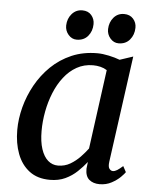

<svg xmlns="http://www.w3.org/2000/svg" viewBox="-54 -797 681 852"><g transform="rotate(5 286.5 -371.0)"><path d="M455.9 -93.6Q452.7 -70.5 459.5 -61.8Q466.3 -53.1 474.9 -53.1Q484 -53.1 494.1 -59.5Q504.3 -65.9 519.2 -79.2L533.2 -53.3Q529.1 -46.5 513.9 -31.2Q498.6 -15.9 474.8 -3Q450.9 10 421.2 10Q392.7 10 375 -4.9Q357.3 -19.8 357.7 -53.6L361.3 -83.6Q343.7 -61.3 321 -39.7Q298.3 -18.1 268.5 -4Q238.7 10 199.9 10Q144.6 10 108.4 -17.5Q72.2 -45 54.4 -92.2Q36.7 -139.3 36.7 -198Q36.7 -247.6 50.3 -299.8Q64 -351.9 90.6 -399.8Q117.2 -447.6 156.4 -485.7Q195.7 -523.7 247.1 -545.9Q298.6 -568 361.6 -568Q384.8 -568 412.8 -561.9Q440.9 -555.9 462 -547.7L521.1 -567.3ZM409.1 -497Q395.8 -505.5 380 -509.3Q364.2 -513.2 347.2 -513.2Q306.9 -513.2 274.5 -494.9Q242.2 -476.7 217.9 -445.3Q193.5 -414 177.3 -373.9Q161 -333.8 152.8 -289.9Q144.6 -246 144.6 -203.3Q144.6 -155.4 155.5 -122.5Q166.4 -89.6 185.6 -72.9Q204.9 -56.2 230.1 -56.2Q260.3 -56.2 284.8 -70.6Q309.3 -85.1 328.6 -105.4Q347.8 -125.6 361.2 -143.7ZM264.1 -620Q242.6 -620 227.3 -637.7Q212 -655.4 212.5 -679.1Q213.5 -709.7 232 -730.8Q250.5 -751.8 278.4 -751.8Q304.5 -751.8 318.9 -734.9Q333.4 -717.9 333.1 -695.1Q332.7 -663.6 314.4 -641.8Q296 -620 264.1 -620ZM450.7 -620Q429.2 -620 413.9 -637.7Q398.6 -655.4 399.1 -679.1Q400.1 -709.7 418.1 -730.8Q436.1 -751.8 464.6 -751.8Q490.4 -751.8 505.3 -734.9Q520.2 -717.9 519.7 -695.1Q519.2 -663.6 500.7 -641.8Q482.3 -620 450.7 -620Z"/></g></svg>

Font: Merriweather 7pt Light
Style: Italic
Weight: 300
Italic angle: -7.8°
Designer: Eben Sorkin
Foundry: Eben Sorkin
Version: Version 2.200;gftools[0.9.31]